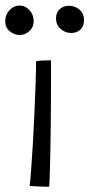

<svg xmlns="http://www.w3.org/2000/svg" viewBox="-38 -692 349 713"><path d="M144.5 1.5Q138.5 1.5 123.8 1.2Q109 1 93.8 0Q78.5 -1 72 -1.5Q74 -14.5 77.2 -56Q80.5 -97.5 83.8 -154Q87 -210.5 89.8 -270.5Q92.5 -330.5 94.2 -382.2Q96 -434 96 -464.5Q104.5 -467 123.8 -467.5Q143 -468 151.5 -468Q151.5 -449.5 151.5 -412.2Q151.5 -375 151.2 -327Q151 -279 150.5 -228.2Q150 -177.5 149 -130.8Q148 -84 147 -48.8Q146 -13.5 144.5 1.5ZM35 -562Q15 -562 -1.8 -575.8Q-18.5 -589.5 -18.5 -613Q-18.5 -638 -2.2 -654.8Q14 -671.5 34.5 -671.5Q55.5 -671.5 71.2 -654.5Q87 -637.5 87 -613.5Q87 -591 71 -576.5Q55 -562 35 -562ZM226.5 -569.5Q204 -569.5 187 -584.8Q170 -600 170 -623.5Q170 -646 183.8 -658.2Q197.5 -670.5 218 -670.5Q241 -670.5 257.5 -656Q274 -641.5 274 -617.5Q274 -594.5 260.5 -582Q247 -569.5 226.5 -569.5Z"/></svg>

Font: Grandstander ExtraLight
Style: Regular
Weight: 200
Designer: Tyler Finck
Foundry: Etcetera Type Co
Version: Version 1.200; ttfautohint (v1.8.3)